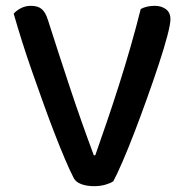

<svg xmlns="http://www.w3.org/2000/svg" viewBox="-20 -633 637 659"><path d="M369 -11Q361 -5 343 0.5Q325 6 303 6Q278 6 259 -1Q240 -8 233 -22Q220 -47 203 -87Q186 -127 167 -176Q148 -225 128.5 -279.5Q109 -334 90 -388Q71 -442 55 -493Q39 -544 27 -586Q35 -596 51 -604.5Q67 -613 86 -613Q110 -613 123 -602Q136 -591 144 -566Q183 -444 220.5 -331Q258 -218 302 -100H307Q326 -154 347 -215.5Q368 -277 388.5 -341.5Q409 -406 428 -472Q447 -538 463 -602Q483 -613 511 -613Q534 -613 549.5 -601.5Q565 -590 565 -567Q565 -550 554 -508.5Q543 -467 525 -412.5Q507 -358 485 -296.5Q463 -235 441.5 -179Q420 -123 400.5 -78Q381 -33 369 -11Z"/></svg>

Font: Baloo Da 2 Medium
Style: Regular
Weight: 500
Designer: Noopur Datye, Sulekha Rajkumar and Ek Type
Foundry: Ek Type
Version: Version 1.640;hotconv 1.0.111;makeotfexe 2.5.65597; ttfautoh